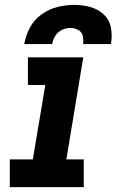

<svg xmlns="http://www.w3.org/2000/svg" viewBox="-20 -764 476 784"><path d="M20 0H322V-113H251L320 -530H94V-417H165L114 -113H20ZM79 -584H193Q196 -602 206 -618Q216 -634 233 -642Q250 -650 267 -650Q267 -650 267 -650Q267 -650 267 -650Q267 -650 267 -650Q267 -650 267 -650Q284 -650 299 -642Q314 -634 318 -617.5Q322 -601 319 -584H433Q439 -618 433 -650.5Q427 -683 403.5 -705Q380 -727 348 -735.5Q316 -744 283 -744Q249 -744 214.5 -735.5Q180 -727 149.5 -705Q119 -683 102 -651Q85 -619 79 -584Z"/></svg>

Font: Iosevka Sparkle XBdObl
Style: Regular
Weight: 800
Italic angle: -9°
Designer: Belleve Invis
Foundry: Belleve Invis
Version: Version 4.5.0; ttfautohint (v1.8.3)